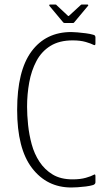

<svg xmlns="http://www.w3.org/2000/svg" viewBox="-20 -822 480 851"><path d="M403 -14Q403 -6 393 -2Q380 2 360.5 4.5Q341 7 323.5 8Q306 9 296 9Q188 9 122 -77Q56 -163 56 -335Q56 -508 119.5 -594Q183 -680 296 -680Q306 -680 323.5 -678.5Q341 -677 360.5 -674.5Q380 -672 393 -668Q399 -667 401 -663.5Q403 -660 403 -657V-629Q403 -619 395 -623Q384 -629 360 -636Q336 -643 302 -643Q243 -643 203.5 -618.5Q164 -594 141.5 -551.5Q119 -509 109.5 -456.5Q100 -404 100 -349Q100 -312 104.5 -268.5Q109 -225 120.5 -182.5Q132 -140 155 -105Q178 -70 213.5 -48.5Q249 -27 302 -27Q336 -27 360.5 -34Q385 -41 395 -47Q400 -50 401.5 -48Q403 -46 403 -41ZM267 -720Q262 -720 260 -723L199 -796Q198 -798 198.5 -800Q199 -802 202 -802H225Q230 -802 231 -799L280 -753Q284 -749 287 -753L337 -799Q339 -802 343 -802H367Q370 -802 371 -800Q372 -798 370 -796L309 -723Q308 -720 303 -720Z"/></svg>

Font: Glory ExtraLight
Style: Regular
Weight: 250
Version: Version 1.011